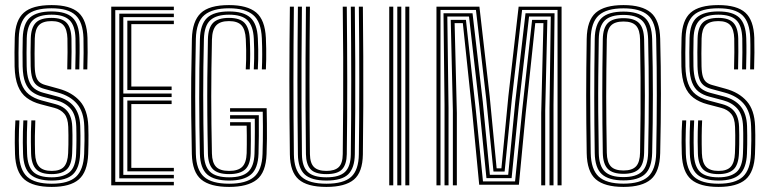

<svg xmlns="http://www.w3.org/2000/svg" viewBox="-20 -722 2998 748"><path d="M181.6 6.2Q108.8 6.2 74.9 -23Q40.9 -52.2 38.5 -121.9Q37.8 -143 37.6 -165.7Q37.4 -188.3 38 -210.8Q38.6 -233.2 40 -253H55.6Q54.7 -236.1 54 -216.8Q53.3 -197.5 53.3 -174.4Q53.2 -151.3 54.2 -122.5Q56.5 -59.9 86.2 -33.1Q116 -6.3 181.6 -6.3Q246.6 -6.3 276 -33.3Q305.4 -60.3 307.9 -122.8Q309 -145.7 309.2 -174.3Q309.4 -203 308.3 -230.8Q306.5 -286.2 280.1 -317.3Q253.8 -348.3 205.7 -361.3L152.6 -375.7Q134.2 -380.7 122.7 -390.3Q111.2 -400 105.7 -417.8Q100.3 -435.6 99.5 -464.4Q98.8 -493.2 99 -518.3Q99.2 -543.4 99.9 -572.7Q101.2 -614.6 119.6 -633.5Q138 -652.3 181 -652.3Q221.2 -652.3 239.2 -633.5Q257.2 -614.6 258.4 -572.2Q258.9 -553.5 258.8 -519.6Q258.7 -485.7 257.6 -451.7H242Q243.1 -485.8 243.1 -518.8Q243.2 -551.9 242.7 -571.9Q241.6 -607.5 227.4 -623.6Q213.3 -639.8 181 -639.8Q146.9 -639.8 131.8 -624.1Q116.6 -608.5 115.5 -572.2Q114.7 -537.9 114.7 -513.8Q114.8 -489.7 115.2 -463.9Q115.9 -438.1 120.6 -423.4Q125.3 -408.8 134.2 -401.7Q143.1 -394.6 156.1 -391L209.1 -376.3Q261.3 -362 291.5 -327.8Q321.7 -293.7 324 -230.7Q324.7 -214.3 324.7 -195.4Q324.8 -176.6 324.5 -157.7Q324.3 -138.8 323.6 -121.9Q320.8 -52 287 -22.9Q253.2 6.2 181.6 6.2ZM181.6 -18.6Q125 -18.6 98.3 -42.4Q71.6 -66.1 69.8 -122.9Q69.1 -144.9 68.9 -166.1Q68.7 -187.3 69.3 -208.9Q69.9 -230.4 71 -253H86.6Q85.3 -227.3 84.9 -206.7Q84.4 -186.1 84.6 -166.4Q84.8 -146.8 85.5 -123.6Q87 -75.1 108.9 -53.1Q130.8 -31.2 181.6 -31.2Q226.9 -31.2 250.8 -51.2Q274.7 -71.2 276.6 -123Q277.1 -134.8 277.4 -148.1Q277.8 -161.3 277.8 -175.1Q277.8 -189 277.7 -202.5Q277.6 -215.9 277.2 -228.4Q275.5 -275.8 254.5 -299.1Q233.5 -322.3 199 -331.4L145.3 -345.6Q121.5 -351.9 104.6 -364.5Q87.6 -377.2 78.4 -400.7Q69.2 -424.2 68.2 -463Q67.7 -488.5 67.8 -518.2Q67.9 -547.9 68.6 -574Q70.3 -631.1 97.5 -654.3Q124.7 -677.4 181 -677.4Q237.4 -677.4 262.5 -653.2Q287.7 -629.1 289.5 -573.4Q290.4 -547 290.1 -516.2Q289.8 -485.3 288.9 -451.7H273.3Q274.4 -482.5 274.5 -517.5Q274.6 -552.6 274.1 -572.2Q272.6 -623.2 250.2 -644Q227.9 -664.8 181 -664.8Q131.5 -664.8 108.6 -643.9Q85.8 -622.9 84.2 -573.2Q83.5 -542.6 83.4 -516.1Q83.4 -489.7 83.9 -463.8Q84.6 -430.4 91.9 -409.7Q99.2 -389 113.3 -377.6Q127.5 -366.2 149 -360.5L202.3 -346.4Q246.1 -334.7 268.5 -306.6Q290.9 -278.5 292.6 -231Q293.3 -211.8 293.4 -193.9Q293.5 -175.9 293.2 -158.4Q293 -140.9 292.2 -123Q290 -67.2 264.2 -42.9Q238.3 -18.6 181.6 -18.6ZM181.6 -43.7Q139.2 -43.7 120.9 -62.7Q102.5 -81.8 101.1 -123.8Q100.4 -150.2 100.3 -169.7Q100.1 -189.3 100.5 -208.6Q101 -228 102.1 -253H117.6Q116.3 -224.6 115.9 -192.7Q115.6 -160.7 116.6 -124.7Q117.9 -88.2 133.1 -72.2Q148.3 -56.2 181.6 -56.2Q215.1 -56.2 229.5 -72.7Q243.9 -89.2 245.5 -125.3Q246.2 -140.3 246.5 -158.8Q246.7 -177.3 246.6 -195.4Q246.5 -213.6 245.9 -227.5Q244.7 -262 230.7 -278.6Q216.6 -295.3 192.2 -301.7L138.2 -315.9Q106.2 -324.3 84 -341Q61.8 -357.6 50 -387Q38.2 -416.3 36.9 -462.6Q36.2 -491.4 36.5 -518.6Q36.8 -545.8 37.5 -575.1Q39.5 -643.2 72.9 -672.7Q106.2 -702.2 181 -702.2Q253.5 -702.2 286.1 -672.6Q318.6 -643 320.8 -574.5Q321.6 -551.5 321.4 -517.6Q321.1 -483.8 320.1 -451.7H304.6Q305.5 -481.8 305.7 -515.4Q305.9 -549.1 305.2 -574.1Q303.1 -636 274.2 -662.9Q245.4 -689.7 181 -689.7Q114.1 -689.7 84.5 -663Q54.9 -636.2 53.1 -574.4Q52.4 -542.9 52.1 -516.6Q51.8 -490.3 52.5 -463Q53.6 -422.4 63.4 -396.1Q73.2 -369.7 92.7 -354.3Q112.2 -338.9 141.8 -330.8L195.6 -316.4Q217.2 -310.7 231.4 -299.6Q245.6 -288.4 253.1 -270.8Q260.6 -253.2 261.5 -228.1Q262.2 -214.1 262.3 -196.1Q262.4 -178 262.1 -159.5Q261.8 -141 261.1 -125.1Q259.3 -79.5 239.7 -61.6Q220.1 -43.7 181.6 -43.7Z M413.4 0V-696H657.3V-682.5H429.1V-13.5H657.3V0ZM476.1 -54.4V-330.4H648.6V-316.7H491.6V-67.9H657.3V-54.4ZM444.8 -27.2V-668.8H657.3V-655.2H460.4V-357.6H648.6V-343.9H460.4V-40.8H657.3V-27.2ZM476.1 -371.1V-641.6H657.3V-628.1H491.6V-384.8H648.6V-371.1Z M872.6 6.2Q798.6 6.2 763.8 -22.8Q729.1 -51.8 727.4 -121.9Q725.7 -198.5 725 -271.4Q724.4 -344.2 725 -418Q725.7 -491.9 727.6 -570.9Q729.4 -639.5 762 -670.8Q794.7 -702.2 872.1 -702.2Q943.5 -702.2 978 -673.4Q1012.4 -644.5 1015.8 -574.3Q1016.9 -553.4 1017.1 -532.2Q1017.4 -511 1017.1 -490.7Q1016.8 -470.4 1015.8 -451.7H1000.1Q1001.5 -479.1 1001.5 -509.3Q1001.6 -539.4 1000.1 -573.3Q997.2 -637.8 966.2 -663.7Q935.3 -689.7 872.1 -689.7Q808.2 -689.7 776.5 -663.4Q744.7 -637.2 743 -570.6Q741.7 -514.7 741.1 -458.2Q740.5 -401.7 740.5 -345.3Q740.5 -288.8 741.2 -233Q741.9 -177.1 743 -122.3Q744.6 -60.3 774.7 -33.3Q804.8 -6.3 872.6 -6.3Q938.3 -6.3 969.4 -32.5Q1000.6 -58.7 1002.8 -122.3Q1003.7 -147 1004 -173.6Q1004.4 -200.2 1004.3 -228.7Q1004.2 -257.1 1003.6 -286.6H876.3V-300.4H1018.9Q1019.6 -270.7 1019.8 -241Q1020.1 -211.3 1019.9 -181.6Q1019.7 -151.9 1018.5 -121.7Q1016 -50.2 980.2 -22Q944.4 6.2 872.6 6.2ZM872.6 -18.6Q814.6 -18.6 787.4 -42.2Q760.3 -65.9 758.7 -122.7Q757.6 -173.5 756.9 -227.8Q756.2 -282.2 756.1 -338.9Q756 -395.7 756.7 -453.6Q757.4 -511.5 758.8 -569.4Q760.4 -627 786.6 -652.2Q812.9 -677.4 872.1 -677.4Q928.7 -677.4 955.3 -653.4Q981.9 -629.5 984.5 -572.9Q985.7 -548.8 986 -529.3Q986.3 -509.7 985.9 -491.2Q985.5 -472.7 984.4 -451.7H968.7Q969.8 -474.1 970.2 -493Q970.6 -511.8 970.2 -530.6Q969.8 -549.4 968.8 -571.6Q966.3 -621.2 944.2 -643Q922.1 -664.8 872.1 -664.8Q824 -664.8 800 -643.9Q776 -622.9 774.4 -569.7Q773 -515.2 772.3 -461Q771.6 -406.8 771.7 -351.7Q771.7 -296.6 772.4 -239.7Q773 -182.8 774.4 -123.1Q775.6 -74.3 798.4 -52.8Q821.1 -31.2 872.6 -31.2Q923.9 -31.2 946.8 -52.7Q969.8 -74.2 971.5 -123.5Q972.1 -141 972.4 -162.4Q972.7 -183.8 972.8 -208.2Q973 -232.6 972.6 -259.4H876.3V-273.1H988.3Q988.7 -231.8 988.4 -192.9Q988 -154 987.1 -122.8Q985.2 -65.2 957.4 -41.9Q929.6 -18.6 872.6 -18.6ZM872.6 -43.7Q829.6 -43.7 810.3 -62.1Q791 -80.6 790 -123.4Q788.2 -204.2 787.7 -275.8Q787.1 -347.5 787.7 -418.6Q788.4 -489.6 790 -568.9Q791 -613.5 810 -632.9Q829.1 -652.3 872.1 -652.3Q914.1 -652.3 932.6 -632.9Q951 -613.4 953.1 -570.8Q954.7 -537.8 954.7 -511.7Q954.7 -485.5 953.1 -451.7H937.4Q938.5 -470.7 938.9 -489Q939.3 -507.3 939 -527Q938.7 -546.7 937.6 -569.4Q935.8 -607.1 920.7 -623.4Q905.7 -639.8 872.1 -639.8Q837.8 -639.8 822.3 -623.1Q806.7 -606.5 805.7 -568Q804.3 -508.7 803.7 -453.9Q803 -399.1 803 -345.7Q803 -292.2 803.7 -237.7Q804.3 -183.1 805.6 -124.3Q806.4 -88.5 821.6 -72.4Q836.9 -56.2 872.6 -56.2Q907.8 -56.2 923.7 -72.1Q939.7 -88 941 -125.4Q941.4 -141.6 941.5 -159.3Q941.7 -176.9 941.5 -195.5Q941.4 -214 940.9 -232.4H876.3V-245.9H956.9Q957.4 -206.9 957.3 -174.8Q957.1 -142.7 956.6 -124.3Q955.2 -80.2 935.1 -61.9Q914.9 -43.7 872.6 -43.7Z M1251.6 6.2Q1176.6 6.2 1143.4 -23.2Q1110.2 -52.6 1109.3 -120.6Q1108.3 -192.5 1107.8 -264.4Q1107.4 -336.4 1107.4 -408.3Q1107.4 -480.2 1107.9 -552.2Q1108.4 -624.2 1109.3 -696H1124.9Q1124.1 -619.9 1123.6 -547.4Q1123.1 -474.8 1123.2 -404.2Q1123.2 -333.5 1123.6 -263.1Q1124 -192.7 1124.9 -120.6Q1125.8 -59.4 1155.2 -32.8Q1184.6 -6.3 1251.6 -6.3Q1318.6 -6.3 1347.9 -32.8Q1377.2 -59.4 1378 -120.8Q1378.9 -191.2 1379.3 -262.8Q1379.7 -334.3 1379.7 -406.6Q1379.8 -478.9 1379.3 -551.4Q1378.8 -623.9 1378 -696H1393.7Q1394.8 -600 1395.2 -502.1Q1395.7 -404.1 1395.3 -308Q1394.9 -211.9 1393.7 -120.6Q1392.7 -50.8 1358.6 -22.3Q1324.4 6.2 1251.6 6.2ZM1251.6 -18.6Q1193.1 -18.6 1167.2 -42.4Q1141.2 -66.3 1140.6 -121.1Q1139.6 -193.8 1139.2 -265.7Q1138.8 -337.6 1138.8 -409.1Q1138.8 -480.6 1139.3 -552.3Q1139.8 -624 1140.6 -696H1156.2Q1155.1 -583 1154.7 -488.2Q1154.2 -393.4 1154.7 -304.8Q1155.1 -216.1 1156.3 -121Q1156.8 -73 1179 -52.1Q1201.2 -31.2 1251.6 -31.2Q1301.9 -31.2 1324 -52.1Q1346.1 -73 1346.7 -121.2Q1347.6 -193.9 1348 -265Q1348.4 -336.2 1348.4 -407.3Q1348.4 -478.4 1347.9 -550.3Q1347.5 -622.1 1346.7 -696H1362.3Q1363.6 -578.1 1364 -481Q1364.4 -383.9 1364 -296.6Q1363.5 -209.4 1362.3 -120.9Q1361.5 -67.4 1336.6 -43Q1311.6 -18.6 1251.6 -18.6ZM1251.6 -43.7Q1206.6 -43.7 1189.5 -63.2Q1172.5 -82.6 1171.9 -121.4Q1170.7 -219.8 1170.3 -310.7Q1169.9 -401.5 1170.4 -495.3Q1170.9 -589.1 1171.9 -696H1187.4Q1186.6 -629 1186.2 -555.6Q1185.8 -482.1 1185.8 -407Q1185.8 -331.8 1186.2 -259.3Q1186.6 -186.7 1187.4 -121.8Q1187.9 -86.3 1203.2 -71.3Q1218.5 -56.2 1251.6 -56.2Q1284.6 -56.2 1299.8 -71.1Q1315 -85.9 1315.3 -121.6Q1316.6 -219.5 1316.9 -312Q1317.3 -404.5 1317 -498.9Q1316.6 -593.2 1315.3 -696H1331Q1332.6 -546.8 1332.8 -406.1Q1333 -265.5 1331 -121.4Q1330.4 -81.8 1313.1 -62.8Q1295.8 -43.7 1251.6 -43.7Z M1559.1 0V-696H1574.6V0ZM1496.4 0V-696H1512.1V0ZM1527.8 0V-696H1543.4V0Z M1680.4 0V-696H1847.7L1887.6 -347.7L1914.8 -66.3H1933.4L1960.6 -347.7L2000.5 -696H2167.8V0H2152.1V-683.3H2014L1974.2 -336.8L1945.9 -53.6H1902.5L1874.2 -336.8L1834.2 -683.3H1696.1V0ZM1744.3 0V-291.5L1736 -644.7H1795.2L1833.5 -295.3L1861.6 -15.2H1986.6L2014.7 -295.3L2053 -644.7H2112.4L2104.1 -291.5V0H2088.5V-281.6L2097.1 -632H2065.3L2028.1 -281.7L2001.5 -2.3H1846.9L1820.1 -281.7L1783.1 -632H1751.1L1759.8 -281.6V0ZM1711.8 0V-313.6L1707.8 -670.4H1820.9L1860.9 -324.8L1888.4 -40.9H1959.8L1987.3 -324.8L2027.3 -670.4H2140.4L2136.4 -313.6V0H2120.8V-300.9L2125.7 -657.6H2041.1L2001 -307.7L1973.1 -28H1875.1L1847.2 -307.7L1807.2 -657.6H1722.7L1727.4 -300.9V0Z M2409.1 6.2Q2335.2 6.2 2301 -23.6Q2266.9 -53.4 2265.7 -125.4Q2264.7 -187.2 2264.2 -242Q2263.7 -296.9 2263.7 -349.3Q2263.7 -401.8 2264.2 -455.9Q2264.7 -510 2265.7 -570.6Q2266.9 -642.8 2301.1 -672.5Q2335.3 -702.2 2409.1 -702.2Q2481.1 -702.2 2515.6 -672.8Q2550.2 -643.4 2552 -570.6Q2553.4 -517.8 2554.1 -464.6Q2554.8 -411.4 2554.8 -356.6Q2554.8 -301.7 2554.1 -244.2Q2553.4 -186.7 2552 -125.4Q2550.2 -52.8 2515.8 -23.3Q2481.4 6.2 2409.1 6.2ZM2409.1 -6.5Q2474.5 -6.5 2504.7 -33.6Q2534.9 -60.8 2536.4 -125.8Q2537.7 -183.9 2538.2 -239.7Q2538.8 -295.5 2538.8 -350.2Q2538.8 -404.9 2538.3 -459.5Q2537.7 -514.1 2536.4 -570.2Q2534.9 -635.5 2504.5 -662.5Q2474.1 -689.5 2409.1 -689.5Q2343.2 -689.5 2312.9 -662.4Q2282.6 -635.2 2281.3 -570.2Q2280.3 -517.6 2279.8 -465.8Q2279.3 -413.9 2279.3 -360.2Q2279.3 -306.6 2279.9 -248.5Q2280.4 -190.5 2281.4 -125.8Q2282.6 -62 2312.3 -34.2Q2342 -6.5 2409.1 -6.5ZM2409.1 -19.2Q2351 -19.2 2324.5 -43.6Q2298 -67.9 2297 -125.6Q2296.1 -185 2295.6 -237.5Q2295.1 -289.9 2295.1 -341.3Q2295.1 -392.7 2295.5 -448.5Q2296 -504.2 2297 -570.2Q2297.9 -628 2324.4 -652.4Q2350.9 -676.8 2409.1 -676.8Q2465.1 -676.8 2492.2 -652.8Q2519.2 -628.9 2520.7 -569.9Q2522.1 -514 2522.8 -460.3Q2523.5 -406.5 2523.5 -352.6Q2523.5 -298.7 2522.8 -242.7Q2522 -186.6 2520.7 -126.2Q2519.2 -67.7 2492.6 -43.5Q2466 -19.2 2409.1 -19.2ZM2409.1 -32.1Q2458 -32.1 2480.9 -53.5Q2503.7 -74.9 2505 -126.6Q2506.4 -187.3 2506.9 -243.7Q2507.5 -300.1 2507.5 -354Q2507.5 -407.9 2506.9 -461.3Q2506.4 -514.7 2505 -569.4Q2503.7 -621.8 2480.4 -642.8Q2457.1 -663.9 2409.1 -663.9Q2358 -663.9 2335.8 -641.9Q2313.6 -619.8 2312.7 -569.8Q2311.4 -493.1 2310.8 -425.7Q2310.1 -358.3 2310.6 -286.7Q2311.1 -215 2312.7 -126Q2313.6 -75.9 2336 -54Q2358.4 -32.1 2409.1 -32.1ZM2409.1 -44.8Q2366.8 -44.8 2348.1 -63.8Q2329.3 -82.7 2328.4 -126.2Q2327.4 -185.4 2326.9 -240.9Q2326.4 -296.4 2326.4 -350.5Q2326.4 -404.6 2326.9 -458.9Q2327.4 -513.1 2328.4 -569.8Q2329.3 -613.4 2348.2 -632.3Q2367 -651.2 2409.1 -651.2Q2451.2 -651.2 2469.7 -632.1Q2488.2 -613 2489.4 -569Q2490.8 -508.1 2491.5 -454.5Q2492.3 -400.9 2492.3 -349.2Q2492.3 -297.5 2491.5 -243.3Q2490.8 -189 2489.4 -126.8Q2488.4 -82.3 2469.3 -63.6Q2450.2 -44.8 2409.1 -44.8ZM2409.1 -57.8Q2442.9 -57.8 2458 -74Q2473 -90.3 2473.6 -128.1Q2475.1 -211.5 2475.5 -280.6Q2475.9 -349.7 2475.5 -418.1Q2475.1 -486.5 2473.6 -567.9Q2473 -605.6 2458 -621.9Q2443 -638.2 2409.1 -638.2Q2375.1 -638.2 2359.9 -622.2Q2344.6 -606.3 2344 -568.8Q2342.8 -504.3 2342.3 -450.1Q2341.7 -396 2341.7 -345.4Q2341.7 -294.8 2342.3 -242Q2342.9 -189.1 2344 -127.1Q2344.6 -90.2 2359.6 -74Q2374.6 -57.8 2409.1 -57.8Z M2779.3 6.2Q2706.6 6.2 2672.6 -23Q2638.6 -52.2 2636.2 -121.9Q2635.5 -143 2635.3 -165.7Q2635.1 -188.3 2635.7 -210.8Q2636.3 -233.2 2637.8 -253H2653.4Q2652.5 -236.1 2651.8 -216.8Q2651.1 -197.5 2651 -174.4Q2651 -151.3 2651.9 -122.5Q2654.2 -59.9 2684 -33.1Q2713.7 -6.3 2779.3 -6.3Q2844.4 -6.3 2873.8 -33.3Q2903.2 -60.3 2905.7 -122.8Q2906.8 -145.7 2907 -174.3Q2907.2 -203 2906.1 -230.8Q2904.2 -286.2 2877.9 -317.3Q2851.5 -348.3 2803.4 -361.3L2750.4 -375.7Q2732 -380.7 2720.5 -390.3Q2709 -400 2703.5 -417.8Q2698 -435.6 2697.3 -464.4Q2696.6 -493.2 2696.8 -518.3Q2697 -543.4 2697.7 -572.7Q2698.9 -614.6 2717.4 -633.5Q2735.8 -652.3 2778.7 -652.3Q2818.9 -652.3 2836.9 -633.5Q2854.9 -614.6 2856.1 -572.2Q2856.6 -553.5 2856.5 -519.6Q2856.4 -485.7 2855.4 -451.7H2839.7Q2840.8 -485.8 2840.9 -518.8Q2841 -551.9 2840.5 -571.9Q2839.3 -607.5 2825.2 -623.6Q2811.1 -639.8 2778.7 -639.8Q2744.7 -639.8 2729.5 -624.1Q2714.3 -608.5 2713.3 -572.2Q2712.4 -537.9 2712.5 -513.8Q2712.5 -489.7 2713 -463.9Q2713.7 -438.1 2718.3 -423.4Q2723 -408.8 2732 -401.7Q2740.9 -394.6 2753.8 -391L2806.8 -376.3Q2859.1 -362 2889.2 -327.8Q2919.4 -293.7 2921.7 -230.7Q2922.4 -214.3 2922.5 -195.4Q2922.5 -176.6 2922.3 -157.7Q2922 -138.8 2921.3 -121.9Q2918.5 -52 2884.7 -22.9Q2850.9 6.2 2779.3 6.2ZM2779.3 -18.6Q2722.7 -18.6 2696.1 -42.4Q2669.4 -66.1 2667.5 -122.9Q2666.8 -144.9 2666.7 -166.1Q2666.5 -187.3 2667.1 -208.9Q2667.6 -230.4 2668.8 -253H2684.4Q2683.1 -227.3 2682.6 -206.7Q2682.2 -186.1 2682.3 -166.4Q2682.5 -146.8 2683.2 -123.6Q2684.8 -75.1 2706.7 -53.1Q2728.6 -31.2 2779.3 -31.2Q2824.7 -31.2 2848.6 -51.2Q2872.4 -71.2 2874.4 -123Q2874.9 -134.8 2875.2 -148.1Q2875.5 -161.3 2875.5 -175.1Q2875.6 -189 2875.5 -202.5Q2875.4 -215.9 2874.9 -228.4Q2873.2 -275.8 2852.2 -299.1Q2831.3 -322.3 2796.7 -331.4L2743 -345.6Q2719.3 -351.9 2702.3 -364.5Q2685.4 -377.2 2676.2 -400.7Q2667 -424.2 2666 -463Q2665.4 -488.5 2665.5 -518.2Q2665.7 -547.9 2666.4 -574Q2668 -631.1 2695.2 -654.3Q2722.4 -677.4 2778.7 -677.4Q2835.1 -677.4 2860.3 -653.2Q2885.4 -629.1 2887.3 -573.4Q2888.2 -547 2887.9 -516.2Q2887.6 -485.3 2886.7 -451.7H2871.1Q2872.1 -482.5 2872.2 -517.5Q2872.3 -552.6 2871.8 -572.2Q2870.3 -623.2 2848 -644Q2825.7 -664.8 2778.7 -664.8Q2729.2 -664.8 2706.4 -643.9Q2683.6 -622.9 2682 -573.2Q2681.2 -542.6 2681.2 -516.1Q2681.1 -489.7 2681.6 -463.8Q2682.4 -430.4 2689.7 -409.7Q2696.9 -389 2711.1 -377.6Q2725.2 -366.2 2746.7 -360.5L2800.1 -346.4Q2843.9 -334.7 2866.3 -306.6Q2888.6 -278.5 2890.4 -231Q2891 -211.8 2891.1 -193.9Q2891.2 -175.9 2891 -158.4Q2890.7 -140.9 2890 -123Q2887.7 -67.2 2861.9 -42.9Q2836.1 -18.6 2779.3 -18.6ZM2779.3 -43.7Q2737 -43.7 2718.6 -62.7Q2700.3 -81.8 2698.9 -123.8Q2698.2 -150.2 2698 -169.7Q2697.8 -189.3 2698.3 -208.6Q2698.7 -228 2699.8 -253H2715.4Q2714 -224.6 2713.7 -192.7Q2713.4 -160.7 2714.4 -124.7Q2715.7 -88.2 2730.9 -72.2Q2746 -56.2 2779.3 -56.2Q2812.9 -56.2 2827.3 -72.7Q2841.7 -89.2 2843.2 -125.3Q2844 -140.3 2844.2 -158.8Q2844.5 -177.3 2844.4 -195.4Q2844.3 -213.6 2843.6 -227.5Q2842.5 -262 2828.4 -278.6Q2814.4 -295.3 2790 -301.7L2736 -315.9Q2704 -324.3 2681.8 -341Q2659.6 -357.6 2647.7 -387Q2635.9 -416.3 2634.6 -462.6Q2633.9 -491.4 2634.2 -518.6Q2634.5 -545.8 2635.2 -575.1Q2637.3 -643.2 2670.6 -672.7Q2704 -702.2 2778.7 -702.2Q2851.3 -702.2 2883.8 -672.6Q2916.4 -643 2918.6 -574.5Q2919.3 -551.5 2919.1 -517.6Q2918.9 -483.8 2917.8 -451.7H2902.4Q2903.2 -481.8 2903.4 -515.4Q2903.7 -549.1 2902.9 -574.1Q2900.8 -636 2872 -662.9Q2843.2 -689.7 2778.7 -689.7Q2711.9 -689.7 2682.3 -663Q2652.6 -636.2 2650.9 -574.4Q2650.1 -542.9 2649.9 -516.6Q2649.6 -490.3 2650.3 -463Q2651.3 -422.4 2661.1 -396.1Q2670.9 -369.7 2690.4 -354.3Q2709.9 -338.9 2739.6 -330.8L2793.4 -316.4Q2814.9 -310.7 2829.2 -299.6Q2843.4 -288.4 2850.9 -270.8Q2858.3 -253.2 2859.3 -228.1Q2859.9 -214.1 2860 -196.1Q2860.1 -178 2859.9 -159.5Q2859.6 -141 2858.9 -125.1Q2857 -79.5 2837.5 -61.6Q2817.9 -43.7 2779.3 -43.7Z"/></svg>

Font: Big Shoulders Inline Text SC Thin
Style: Regular
Weight: 100
Designer: Patric King
Foundry: XO Type Co
Version: Version 2.002